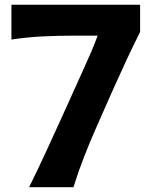

<svg xmlns="http://www.w3.org/2000/svg" viewBox="-20 -775 637 795"><path d="M100.6 0Q135.3 -70.3 168.2 -141.4Q201.2 -212.4 232.4 -281.7L330.6 -499Q345.2 -531.2 358.9 -563.2Q372.6 -595.2 384.3 -627.4H286.6Q222.2 -627.4 157.5 -624.3Q92.8 -621.1 27.3 -611.3V-755.4H560.1V-642.6Q531.7 -586.4 503.9 -526.6Q476.1 -466.8 446.8 -401.4L382.3 -255.4Q354 -191.9 329.1 -128.2Q304.2 -64.5 284.2 0Z"/></svg>

Font: Pinar DS4-SemiBold
Style: Regular
Weight: 600
Designer: Amin Abedi
Version: Version 2.000